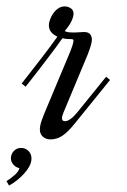

<svg xmlns="http://www.w3.org/2000/svg" viewBox="-127 -430 392 593"><path d="M69.3 -83Q67.4 -78.1 65.9 -73.5Q64.5 -68.8 64.5 -65.4Q64.5 -59.6 67.1 -57.6Q69.8 -55.7 74.2 -55.7Q81.1 -55.7 90.8 -62.5Q100.6 -69.3 111.3 -82.5L200.7 -192.9L212.9 -183.1L105 -49.8Q93.3 -35.2 83.3 -25.4Q73.2 -15.6 64.5 -10Q55.7 -4.4 46.9 -2Q38.1 0.5 28.8 0.5Q14.2 0.5 5.1 -8.1Q-3.9 -16.6 -3.9 -29.8Q-3.9 -42 2 -58.6Q7.8 -75.2 18.1 -99.1L86.4 -262.2Q88.9 -268.1 91.3 -274.4Q93.8 -280.8 95.7 -286.6Q97.7 -292.5 98.9 -297.1Q100.1 -301.8 100.1 -304.2Q100.1 -306.6 98.4 -307.9Q96.7 -309.1 94.2 -309.1Q87.9 -309.1 80.6 -309.6Q73.2 -310.1 65.9 -312Q57.6 -300.3 46.9 -285.6Q36.1 -271 22.2 -252.7Q8.3 -234.4 -9 -211.9Q-26.4 -189.5 -47.9 -162.1L-60.1 -171.9Q-22.9 -219.2 3.9 -254.2Q30.8 -289.1 50.3 -316.9Q39.1 -321.8 31.5 -330.3Q23.9 -338.9 23.9 -353Q23.9 -358.4 27.1 -368.2Q30.3 -377.9 36.4 -387.2Q42.5 -396.5 51.8 -403.3Q61 -410.2 73.2 -410.2Q83 -410.2 91.6 -404.5Q100.1 -398.9 100.1 -387.2Q100.1 -378.9 94.2 -365.7Q88.4 -352.5 72.8 -334Q80.1 -330.6 86.9 -330.1Q93.8 -329.6 101.1 -329.6Q110.4 -329.6 117.9 -330.3Q125.5 -331.1 132.3 -331.1Q146 -331.1 151.4 -324.2Q156.7 -317.4 156.7 -308.6Q156.7 -299.3 152.6 -286.1Q148.4 -272.9 144.5 -263.2L69.3 -83ZM-106.9 129.4Q-94.2 121.6 -82 110.8Q-69.8 100.1 -66.9 89.4Q-78.6 86.9 -85.9 78.1Q-93.3 69.3 -93.3 59.1Q-93.3 45.4 -84 36.1Q-74.7 26.9 -62.5 26.9Q-48.3 26.9 -39.1 36.1Q-29.8 45.4 -29.8 59.6Q-29.8 71.3 -36.1 83.3Q-42.5 95.2 -52.5 106.2Q-62.5 117.2 -74.7 127Q-86.9 136.7 -99.1 143.1Z"/></svg>

Font: Dynalight
Style: Regular
Weight: 400
Version: Version 1.000